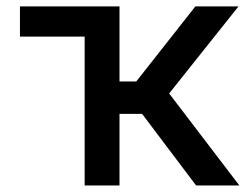

<svg xmlns="http://www.w3.org/2000/svg" viewBox="-20 -565 759 585"><path d="M344.1 -545.5H40.8V-453.5H237.9V0H344.1V-218H413L577.4 0H709.2L495.4 -280.2L706.7 -545.5H575.3L395.2 -316.8H344.1Z"/></svg>

Font: Magic Ui Pro Medium
Style: Regular
Weight: 500
Designer: Stefan Endress, Andreas Faust
Version: Version 1.000;FEAKit 1.0